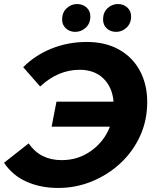

<svg xmlns="http://www.w3.org/2000/svg" viewBox="-32 -920 768 952"><path d="M224 -292 248 -416H531Q525 -488 480.5 -531Q436 -574 363 -574Q256 -574 167 -491L83 -587Q143 -647 224.5 -679.5Q306 -712 398 -712Q491 -712 558.5 -674Q626 -636 662 -568.5Q698 -501 698 -414Q698 -323 662.5 -245.5Q627 -168 565 -110.5Q503 -53 423.5 -20.5Q344 12 256 12Q170 12 100 -19Q30 -50 -12 -113L110 -209Q167 -126 274 -126Q356 -126 420.5 -172.5Q485 -219 513 -292ZM544 -762Q516 -762 497.5 -779Q479 -796 479 -824Q479 -858 501 -879Q523 -900 553 -900Q580 -900 599 -883Q618 -866 618 -838Q618 -804 595.5 -783Q573 -762 544 -762ZM341 -762Q314 -762 295 -779Q276 -796 276 -824Q276 -858 298.5 -879Q321 -900 350 -900Q378 -900 397 -883Q416 -866 416 -838Q416 -804 393.5 -783Q371 -762 341 -762Z"/></svg>

Font: Montserrat
Style: Bold Italic
Weight: 700
Italic angle: -11.3°
Designer: Julieta Ulanovsky
Foundry: Julieta Ulanovsky
Version: Version 9.000; ttfautohint (v1.8.4.7-5d5b)